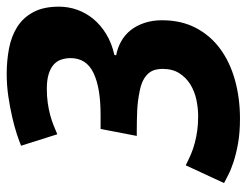

<svg xmlns="http://www.w3.org/2000/svg" viewBox="-101 -612 727 565"><g transform="rotate(-90 262.5 -329.5)"><path d="M145 -290.5 165.5 -397H207.5Q287.1 -397 330.6 -418Q374 -439 374 -485.4Q374 -500 369.6 -512.9Q365.2 -525.9 354.7 -535.2Q344.2 -544.4 326.9 -549.8Q309.6 -555.2 283.7 -555.2Q261.2 -555.2 242.2 -552.5Q223.1 -549.8 206.8 -545.4Q190.4 -541 176.5 -535.4Q162.6 -529.8 149.9 -524.4L116.2 -630.9Q127.4 -635.7 149.4 -643.1Q171.4 -650.4 200 -657Q228.5 -663.6 261.5 -668.5Q294.4 -673.3 327.6 -673.3Q366.2 -673.3 402.1 -666.5Q438 -659.7 465.3 -642.6Q492.7 -625.5 509 -595.5Q525.4 -565.4 525.4 -519.5Q525.4 -492.2 516.4 -466.3Q507.3 -440.4 489.5 -418.7Q471.7 -397 445.1 -380.6Q418.5 -364.3 383.3 -356.4L382.3 -351.1Q404.3 -347.2 423.3 -336.4Q442.4 -325.7 456.1 -308.6Q469.7 -291.5 477.5 -268.1Q485.4 -244.6 485.4 -216.3Q485.4 -159.7 462.9 -116.7Q440.4 -73.7 401.1 -44.9Q361.8 -16.1 309.1 -1.5Q256.3 13.2 195.8 13.2Q154.8 13.2 123.5 7.6Q92.3 2 69.1 -5.6Q45.9 -13.2 30.5 -21.2Q15.1 -29.3 6.3 -33.7L58.6 -146.5Q74.7 -138.2 90.6 -131.3Q106.4 -124.5 124 -119.9Q141.6 -115.2 160.9 -112.5Q180.2 -109.9 203.1 -109.9Q227.1 -109.9 252 -115.2Q276.9 -120.6 296.9 -133.1Q316.9 -145.5 329.6 -165.5Q342.3 -185.5 342.3 -214.8Q342.3 -226.6 339.4 -237.1Q336.4 -247.6 329.1 -256.1Q321.8 -264.6 309.6 -271.2Q297.4 -277.8 278.3 -281.7Q247.6 -288.1 219 -289.3Q190.4 -290.5 159.7 -290.5Z"/></g></svg>

Font: PT Astra Sans
Style: Bold Italic
Weight: 700
Italic angle: -16°
Designer: A.Korolkova, I. Chaeva
Foundry: ParaType Ltd
Version: Version 1.002W